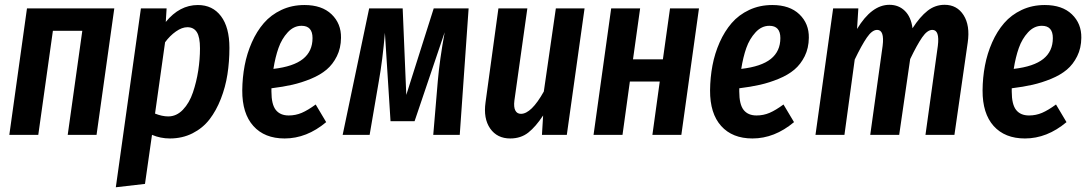

<svg xmlns="http://www.w3.org/2000/svg" viewBox="-20 -564 4551 803"><path d="M263.2 0 324.2 -435.1H201.2L140.1 0H19L92.8 -528.8H458L383.8 0Z M464.4 219.2 569.3 -528.8H676.8L673.3 -472.2Q731 -543 807.6 -543Q869.1 -543 904.3 -496.3Q939.5 -449.7 939.5 -363.8Q939.5 -306.2 931.2 -252.9Q922.9 -199.7 903.6 -150.4Q884.3 -101.1 856.2 -64.7Q828.1 -28.3 785.4 -6.6Q742.7 15.1 690.4 15.1Q651.4 15.1 615.7 0L586.4 205.1ZM683.6 -77.1Q718.3 -77.1 745.1 -105.2Q772 -133.3 786.9 -177.5Q801.8 -221.7 809.1 -268.8Q816.4 -315.9 816.4 -361.8Q816.4 -409.2 803.2 -429.7Q790 -450.2 763.7 -450.2Q741.2 -450.2 715.8 -432.4Q690.4 -414.6 670.4 -387.2L628.4 -88.9Q658.2 -77.1 683.6 -77.1Z M1253.4 -543Q1326.2 -543 1366.7 -504.2Q1407.2 -465.3 1406.2 -405.8Q1405.8 -362.8 1388.9 -328.9Q1372.1 -294.9 1345.7 -272.7Q1319.3 -250.5 1280.3 -234.4Q1241.2 -218.3 1202.4 -209.5Q1163.6 -200.7 1115.2 -194.8V-181.2Q1115.2 -127.4 1133.5 -104.2Q1151.9 -81.1 1187.5 -81.1Q1216.3 -81.1 1241.9 -92Q1267.6 -103 1300.3 -127L1344.2 -53.2Q1262.7 15.1 1170.4 15.1Q1086.4 15.1 1039.6 -37.1Q992.7 -89.4 993.2 -186Q993.7 -239.7 1003.2 -290Q1012.7 -340.3 1033.2 -386.7Q1053.7 -433.1 1083.5 -467.5Q1113.3 -502 1157 -522.5Q1200.7 -543 1253.4 -543ZM1123.5 -275.9Q1207.5 -285.6 1247.3 -317.6Q1287.1 -349.6 1287.1 -404.8Q1287.1 -456.1 1241.2 -456.1Q1208.5 -456.1 1183.3 -428.7Q1158.2 -401.4 1144.8 -363.3Q1131.3 -325.2 1123.5 -275.9Z M1939.9 -528.8 1902.8 0H1792L1811 -225.1Q1818.8 -314.9 1839.8 -429.2L1713.9 -57.1H1613.3L1589.8 -426.8Q1580.1 -311.5 1564 -222.2L1525.9 0H1413.1L1523.9 -528.8H1664.1L1679.2 -167L1793.9 -528.8Z M2113.8 15.1Q2059.1 15.1 2030 -26.6Q2001 -68.4 2010.7 -136.2L2064.5 -528.8H2185.5L2131.3 -143.1Q2127.9 -115.7 2135.3 -101.8Q2142.6 -87.9 2158.7 -87.9Q2202.1 -87.9 2254.4 -181.2L2304.7 -528.8H2424.8L2350.6 0H2246.6L2251.5 -81.1Q2220.7 -34.2 2189.5 -9.5Q2158.2 15.1 2113.8 15.1Z M2708.5 0 2739.3 -223.1H2614.3L2583.5 0H2462.4L2536.1 -528.8H2657.2L2627.4 -315.9H2752.4L2782.2 -528.8H2903.3L2829.6 0Z M3210 -543Q3282.7 -543 3323.2 -504.2Q3363.8 -465.3 3362.8 -405.8Q3362.3 -362.8 3345.5 -328.9Q3328.6 -294.9 3302.2 -272.7Q3275.9 -250.5 3236.8 -234.4Q3197.8 -218.3 3158.9 -209.5Q3120.1 -200.7 3071.8 -194.8V-181.2Q3071.8 -127.4 3090.1 -104.2Q3108.4 -81.1 3144 -81.1Q3172.9 -81.1 3198.5 -92Q3224.1 -103 3256.8 -127L3300.8 -53.2Q3219.2 15.1 3127 15.1Q3043 15.1 2996.1 -37.1Q2949.2 -89.4 2949.7 -186Q2950.2 -239.7 2959.7 -290Q2969.2 -340.3 2989.7 -386.7Q3010.3 -433.1 3040 -467.5Q3069.8 -502 3113.5 -522.5Q3157.2 -543 3210 -543ZM3080.1 -275.9Q3164.1 -285.6 3203.9 -317.6Q3243.7 -349.6 3243.7 -404.8Q3243.7 -456.1 3197.8 -456.1Q3165 -456.1 3139.9 -428.7Q3114.7 -401.4 3101.3 -363.3Q3087.9 -325.2 3080.1 -275.9Z M3930.7 -543.9Q3982.4 -543.9 4010 -500.7Q4037.6 -457.5 4027.3 -386.2L3971.7 0H3850.6L3902.3 -372.1Q3910.6 -439 3879.4 -439Q3858.4 -439 3836.9 -408Q3815.4 -377 3786.6 -316.9L3740.7 0H3619.6L3671.4 -372.1Q3679.7 -439 3648.4 -439Q3627.4 -439 3605.5 -407Q3583.5 -375 3554.7 -314.9L3511.7 0H3390.6L3464.4 -528.8H3569.8L3564.5 -442.9Q3625.5 -543.9 3699.7 -543.9Q3738.8 -543.9 3764.6 -518.3Q3790.5 -492.7 3796.4 -445.8Q3827.6 -494.1 3859.4 -519Q3891.1 -543.9 3930.7 -543.9Z M4349.6 -543Q4422.4 -543 4462.9 -504.2Q4503.4 -465.3 4502.4 -405.8Q4502 -362.8 4485.1 -328.9Q4468.3 -294.9 4441.9 -272.7Q4415.5 -250.5 4376.5 -234.4Q4337.4 -218.3 4298.6 -209.5Q4259.8 -200.7 4211.4 -194.8V-181.2Q4211.4 -127.4 4229.7 -104.2Q4248 -81.1 4283.7 -81.1Q4312.5 -81.1 4338.1 -92Q4363.8 -103 4396.5 -127L4440.4 -53.2Q4358.9 15.1 4266.6 15.1Q4182.6 15.1 4135.7 -37.1Q4088.9 -89.4 4089.4 -186Q4089.8 -239.7 4099.4 -290Q4108.9 -340.3 4129.4 -386.7Q4149.9 -433.1 4179.7 -467.5Q4209.5 -502 4253.2 -522.5Q4296.9 -543 4349.6 -543ZM4219.7 -275.9Q4303.7 -285.6 4343.5 -317.6Q4383.3 -349.6 4383.3 -404.8Q4383.3 -456.1 4337.4 -456.1Q4304.7 -456.1 4279.5 -428.7Q4254.4 -401.4 4241 -363.3Q4227.5 -325.2 4219.7 -275.9Z"/></svg>

Font: Fira Sans Compressed Medium
Style: Italic
Weight: 500
Width: 3
Italic angle: -8°
Designer: Carrois Corporate & Edenspiekermann AG
Foundry: Carrois Corporate GbR & Edenspiekermann AG
Version: Version 4.203;PS 004.203;hotconv 1.0.88;makeotf.lib2.5.64775